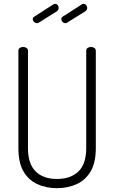

<svg xmlns="http://www.w3.org/2000/svg" viewBox="-20 -976 596 1002"><path d="M277 6Q221 6 175 -15Q129 -36 102.5 -81.5Q76 -127 76 -203V-711Q76 -721 83.5 -726Q91 -731 101 -731Q110 -731 118 -726Q126 -721 126 -711V-203Q126 -121 166 -81.5Q206 -42 277 -42Q349 -42 389.5 -81.5Q430 -121 430 -203V-711Q430 -721 437.5 -726Q445 -731 455 -731Q464 -731 472 -726Q480 -721 480 -711V-203Q480 -127 453 -81.5Q426 -36 380 -15Q334 6 277 6ZM322 -855Q313 -855 306.5 -861.5Q300 -868 300 -876Q300 -885 307 -889L407 -953Q409 -955 411.5 -955.5Q414 -956 415 -956Q424 -956 429.5 -949.5Q435 -943 435 -935Q435 -924 425 -917L332 -859Q328 -855 322 -855ZM173 -855Q165 -855 158 -861.5Q151 -868 151 -876Q151 -885 159 -889L258 -953Q261 -955 263 -955.5Q265 -956 267 -956Q276 -956 281 -949.5Q286 -943 286 -935Q286 -924 277 -917L184 -859Q179 -855 173 -855Z"/></svg>

Font: Dosis ExtraLight Light
Style: Regular
Weight: 300
Version: Version 3.001; ttfautohint (v1.8.2)